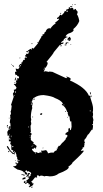

<svg xmlns="http://www.w3.org/2000/svg" viewBox="-20 -814 496 927"><path d="M327.6 -794.4H329.6V-790.5H327.6ZM339.4 -794.4H345.2Q345.2 -790.5 341.3 -790.5ZM329.6 -786.6V-784.7L325.7 -778.8Q322.3 -780.8 317.9 -780.8L319.8 -784.7L323.7 -782.7ZM312 -778.8H314Q319.8 -778.8 319.8 -772.9L327.6 -776.9Q335.4 -774.9 335.4 -765.1L343.3 -771H345.2Q345.2 -768.1 355 -757.3V-755.4Q353 -745.6 351.1 -745.6Q358.9 -735.4 362.8 -712.4Q354.5 -689.9 333.5 -673.3L335.4 -669.4Q335.4 -659.2 310.1 -651.9Q300.3 -646.5 296.4 -638.2L306.2 -636.2V-634.3Q297.9 -634.3 286.6 -622.6Q288.6 -622.6 288.6 -620.6Q274.9 -611.3 274.9 -608.9V-606.9L284.7 -608.9H286.6V-606.9Q286.6 -601.1 272.9 -601.1L276.9 -595.2V-593.3Q276.9 -589.4 272.9 -589.4V-597.2H269Q244.1 -566.4 239.7 -562Q239.7 -557.1 204.6 -515.1L210.4 -511.2Q210.4 -498 196.8 -483.9V-487.8H194.8V-485.8Q196.8 -481.9 196.8 -480L190.9 -468.3H192.9Q194.8 -468.3 198.7 -470.2Q212.4 -468.8 212.4 -466.3L216.3 -468.3H224.1Q226.1 -468.3 226.1 -466.3L230 -468.3L298.3 -437H304.2V-440.9H300.3V-444.8Q318.8 -439.9 321.8 -433.1L317.9 -425.3Q393.1 -392.1 409.7 -351.1L413.6 -353Q415.5 -349.1 415.5 -347.2Q419.4 -347.2 419.4 -351.1Q417.5 -351.1 417.5 -353H421.4V-345.2H415.5Q429.2 -304.7 429.2 -292.5V-280.8Q429.2 -276.4 427.2 -272.9Q429.2 -269.5 429.2 -265.1V-259.3Q429.2 -254.9 427.2 -251.5L431.2 -233.9Q429.2 -230.5 429.2 -226.1V-214.4H425.3V-210.4Q429.2 -210.4 429.2 -208.5Q428.2 -185.1 423.3 -185.1V-189Q407.7 -163.6 403.8 -163.6Q395.5 -146 388.2 -140.1L386.2 -130.4H390.1Q390.1 -120.6 386.2 -120.6Q386.2 -118.7 388.2 -118.7L386.2 -108.9V-103H378.4L380.4 -99.1Q370.6 -87.4 370.6 -85.4H372.6L382.3 -87.4Q382.3 -85.4 384.3 -85.4Q384.3 -79.1 329.6 -28.8Q329.6 -22.5 310.1 -9.3Q310.1 -7.3 312 -7.3Q312 5.9 263.2 23.9Q247.6 37.6 220.2 37.6Q210 35.6 200.7 35.6Q198.7 35.6 194.8 37.6Q186 33.7 177.2 33.7L169.4 37.6Q169.4 36.1 163.6 31.7Q157.7 33.7 157.7 35.6Q159.7 39.6 159.7 41.5L155.8 43.5H153.8L149.9 41.5Q133.8 63 130.4 63V64.9Q136.2 64.9 136.2 68.8Q134.3 68.8 134.3 70.8H142.1Q142.1 83 120.6 90.3L118.7 86.4Q124.5 86.4 124.5 76.7Q122.6 76.7 118.7 74.7Q118.7 76.7 116.7 76.7V74.7L118.7 70.8Q116.7 70.8 112.8 68.8L103 74.7Q103 69.8 95.2 68.8V63Q99.1 63 99.1 59.1H103V61Q101.1 64.9 101.1 66.9L105 68.8Q108.9 68.8 108.9 63Q106.9 59.1 106.9 57.1Q115.7 53.7 120.6 45.4V43.5Q112.8 43.5 112.8 39.6Q114.7 39.6 114.7 37.6L110.8 35.6V39.6H106.9V37.6Q106.9 35.2 116.7 27.8L114.7 23.9V22H124.5V25.9Q119.1 25.9 116.7 39.6H120.6Q125.5 33.7 128.4 33.7L126.5 29.8L130.4 23.9V22Q130.4 19 116.7 12.2Q112.8 14.2 110.8 14.2Q108.9 10.3 108.9 8.3H105Q105 12.2 101.1 12.2V14.2Q106 14.2 112.8 25.9V29.8H110.8L106.9 27.8Q106.9 29.8 105 29.8L99.1 22L101.1 18.1H99.1L95.2 20Q95.2 10.3 64 4.4Q42.5 -9.3 42.5 -11.2Q60.1 -11.2 60.1 -19Q60.1 -24.9 54.2 -24.9V-28.8H60.1Q60.1 -24.9 62 -24.9Q65.9 -26.9 67.9 -26.9V-34.7H62V-38.6H64Q67.9 -36.6 69.8 -36.6V-38.6Q69.8 -41.5 62 -46.4L64 -50.3Q61.5 -60.1 58.1 -60.1L60.1 -64Q60.1 -66.4 54.2 -79.6H52.2L50.3 -67.9Q46.4 -67.9 46.4 -71.8L42.5 -69.8Q13.2 -98.1 13.2 -106.9V-108.9H15.1Q19.5 -108.9 28.8 -89.4Q42.5 -73.7 50.3 -73.7L48.3 -77.6V-81.5H52.2V-85.4L44.4 -79.6H42.5V-81.5Q44.4 -85.4 44.4 -87.4Q34.7 -89.8 34.7 -93.3V-114.7Q30.3 -114.7 28.8 -124.5Q32.7 -124.5 32.7 -128.4V-130.4L22.9 -132.3V-155.8H26.9Q26.9 -158.7 21 -161.6V-157.7H17.1V-159.7L15.1 -177.2Q21 -185.1 21 -189L24.9 -187Q24.9 -189 26.9 -192.9H21Q22.5 -204.6 26.9 -204.6L30.8 -202.6V-208.5Q30.8 -222.2 26.9 -222.2Q29.3 -239.7 30.8 -243.7Q28.8 -247.1 28.8 -251.5H30.8L28.8 -255.4V-257.3L32.7 -263.2V-267.1Q32.7 -271.5 30.8 -274.9Q34.7 -280.3 36.6 -304.2L32.7 -306.2L46.4 -347.2L44.4 -351.1V-356.9H42.5V-362.8L48.3 -370.6V-372.6L46.4 -376.5Q48.3 -376.5 48.3 -378.4Q46.4 -378.4 46.4 -380.4L50.3 -382.3V-380.4Q55.7 -381.8 60.1 -390.1Q56.2 -399.4 46.4 -407.7L50.3 -409.7L54.2 -407.7L60.1 -415.5L56.2 -417.5L64 -437L67.9 -435.1Q71.8 -435.1 71.8 -439V-444.8Q62 -444.8 62 -452.6H60.1L56.2 -450.7Q52.2 -456.1 52.2 -466.3Q55.7 -468.3 60.1 -468.3Q56.2 -474.6 56.2 -480V-483.9L64 -480Q64 -481.9 65.9 -481.9Q65.9 -480 67.9 -480L75.7 -491.7Q71.8 -493.7 69.8 -493.7Q76.7 -505.4 79.6 -505.4Q83.5 -503.4 85.4 -503.4L83.5 -507.3V-509.3Q86.4 -509.3 93.3 -524.9H101.1L99.1 -528.8V-532.7Q99.6 -536.6 103 -536.6Q106.9 -534.7 108.9 -534.7V-540.5L105 -538.6L101.1 -544.4Q101.1 -548.3 106.9 -548.3L105 -552.2V-554.2H116.7Q116.7 -562 120.6 -562V-565.9H114.7V-562H110.8Q106.9 -562 106.9 -565.9L110.8 -567.9Q110.8 -565.9 112.8 -565.9Q112.8 -569.8 126.5 -577.6H130.4V-573.7H132.3L134.3 -583.5L140.1 -579.6H142.1L163.6 -605L159.7 -610.8H161.6L165.5 -608.9Q165.5 -612.8 179.2 -634.3Q179.7 -642.1 187 -642.1L185.1 -646V-647.9L194.8 -649.9Q194.8 -651.9 192.9 -651.9Q196.3 -661.6 202.6 -661.6Q202.6 -663.6 200.7 -663.6Q204.6 -671.9 212.4 -677.2Q212.4 -675.3 214.4 -675.3Q214.8 -679.2 218.3 -679.2Q218.8 -675.3 222.2 -675.3Q240.2 -698.7 247.6 -698.7V-702.6H243.7Q263.7 -716.8 265.1 -722.2V-724.1L255.4 -722.2V-728Q261.7 -728 271 -743.7Q272 -743.7 276.9 -739.7Q292.5 -753.4 292.5 -761.2Q305.2 -757.3 308.1 -757.3V-763.2L304.2 -761.2H302.2L298.3 -763.2Q300.3 -767.1 300.3 -769Q302.2 -769 302.2 -767.1Q310.1 -772.9 314 -772.9L312 -776.9ZM271 -751.5H274.9V-747.6H271ZM315.9 -636.2H317.9Q317.9 -633.3 321.8 -628.4Q321.8 -618.2 315.9 -616.7H314Q309.1 -620.6 306.2 -620.6V-626.5Q306.2 -628.9 315.9 -636.2ZM312 -624.5V-620.6H314V-624.5ZM294.4 -622.6H298.3V-620.6H294.4ZM298.3 -608.9H310.1V-605H308.1L304.2 -606.9Q301.3 -599.1 298.3 -599.1L296.4 -603Q298.3 -606.9 298.3 -608.9ZM132.3 -605H136.2V-601.1H132.3ZM319.8 -601.1H323.7V-599.1H319.8ZM292.5 -599.1H294.4Q298.3 -597.2 300.3 -597.2V-595.2H292.5ZM77.6 -536.6V-532.7H73.7Q74.2 -536.6 77.6 -536.6ZM81.5 -513.2H83.5V-509.3H81.5ZM34.7 -505.4H36.6V-501.5H34.7ZM77.6 -499.5V-493.7H79.6Q79.6 -495.6 81.5 -499.5ZM38.6 -499.5H40.5Q43.5 -499.5 48.3 -491.7H46.4Q43.5 -491.7 38.6 -499.5ZM190.9 -481.9V-478H192.9V-481.9ZM54.2 -439H58.1Q56.2 -425.3 52.2 -425.3Q52.2 -427.2 50.3 -427.2Q54.2 -433.6 54.2 -439ZM62 -429.2V-427.2H65.9V-429.2ZM50.3 -417.5H54.2Q54.2 -413.6 50.3 -413.6ZM54.2 -374.5 52.2 -364.7Q56.2 -364.7 56.2 -370.6V-374.5ZM134.3 -323.2Q135.7 -316.4 137.7 -316.4L134.3 -296.9L136.2 -293.5Q128.9 -271 128.9 -247.6L130.9 -235.4L128.9 -228.5Q130.9 -221.2 130.9 -215.8Q130.9 -212.9 127.4 -207Q128.9 -189.5 128.9 -179.2V-175.8H125.5V-171.9L128.9 -173.8Q128.9 -172.9 132.3 -168.5V-165L128.9 -159.7V-138.7Q128.9 -136.7 143.1 -126.5L139.6 -121.1Q143.1 -121.1 157.2 -108.9Q153.8 -103.5 153.8 -96.7H149.9V-101.6H148.4L139.6 -94.7L136.2 -96.7Q136.2 -94.7 134.3 -91.3Q144.5 -77.1 153.8 -77.1V-80.6Q160.2 -75.2 169.4 -75.2H172.9L169.4 -80.6H174.8V-77.1H180.2Q180.2 -79.1 181.6 -82.5H178.2V-85.9Q181.6 -85.9 181.6 -87.9L185.1 -85.9Q200.2 -89.4 202.6 -89.4Q211.4 -80.6 211.4 -73.7Q224.1 -77.1 225.6 -77.1H239.7Q239.7 -82.5 252 -87.9Q252 -89.4 253.9 -89.4Q253.9 -87.9 255.4 -87.9V-89.4Q253.9 -92.8 253.9 -96.7H259.3V-98.1Q259.3 -100.1 257.3 -100.1L264.2 -110.4Q266.1 -110.4 266.1 -108.9Q269 -108.9 280.3 -124.5Q282.7 -124.5 297.9 -142.1H295.9L306.6 -158.2Q301.8 -165 294.4 -165V-167Q294.4 -168 304.7 -177.2Q304.7 -175.8 306.6 -175.8Q306.6 -179.2 310.1 -179.2V-191.4Q310.1 -193.8 315.4 -196.8Q318.8 -190.9 318.8 -186H322.3L325.7 -202.1Q324.2 -224.1 324.2 -228.5L320.8 -226.6Q316.4 -231.4 315.4 -252.9L312 -251Q306.6 -265.1 306.6 -268.6Q308.1 -272 308.1 -273.9L304.7 -272.5Q296.9 -298.3 281.7 -305.7L278.3 -311V-312.5H283.7V-314.5Q274.4 -329.6 245.1 -340.8Q233.4 -349.6 190.4 -355Q163.6 -355 146.5 -342.8Q139.2 -342.8 134.3 -323.2ZM417.5 -368.7 419.4 -364.7H417.5L419.4 -360.8V-358.9H415.5Q415.5 -363.3 413.6 -366.7ZM48.3 -355V-351.1H50.3V-355ZM146.5 -338.9V-332H145Q141.1 -332 141.1 -335.4ZM128.9 -323.2V-319.8H132.3V-323.2ZM130.9 -316.4 128.9 -307.6H132.3V-316.4ZM285.6 -305.7H290.5V-309.1H289.1Q285.6 -308.6 285.6 -305.7ZM294.4 -277.3H297.9V-273.9H294.4ZM413.6 -280.8V-276.9H417.5V-280.8ZM178.2 -267.1H183.6V-263.7Q183.6 -259.8 180.2 -259.8H176.3Q172.9 -259.8 172.9 -263.7ZM136.2 -251H139.6V-247.6H136.2ZM304.7 -249.5H308.1Q308.1 -246.1 304.7 -246.1ZM22.9 -245.6H24.9V-241.7H22.9ZM17.1 -210.4 19 -206.5 13.2 -202.6V-206.5Q13.7 -210.4 17.1 -210.4ZM118.7 -205.6V-196.8H120.1V-205.6ZM15.1 -202.6Q19 -202.1 19 -198.7H15.1ZM26.9 -200.7V-198.7H30.8V-200.7ZM28.8 -194.8V-190.9H30.8V-194.8ZM24.9 -167.5V-163.6H26.9V-167.5ZM32.7 -159.7V-151.9H34.7V-159.7ZM123.5 -161.6V-158.2H125.5V-161.6ZM24.9 -149.9V-140.1H30.8Q28.3 -149.9 24.9 -149.9ZM123.5 -152.8V-150.9H127.4V-152.8ZM38.6 -108.9Q40.5 -105 40.5 -103Q44.4 -103 44.4 -106.9V-108.9ZM137.7 -114.3V-112.3H141.1V-114.3ZM132.3 -106.9H136.2V-110.4Q132.3 -109.9 132.3 -106.9ZM189 -101.6V-98.1H185.1Q186 -101.6 189 -101.6ZM21 -85.4H24.9V-83.5Q24.9 -79.6 21 -79.6H19Q21 -83.5 21 -85.4ZM149.9 -73.7V-71.8H153.8V-73.7ZM71.8 -40.5V-36.6H73.7V-40.5ZM52.2 -40.5H56.2V-38.6H52.2ZM83.5 27.8H89.4L99.1 29.8V33.7H97.2Q93.8 33.7 85.4 29.8Q85.4 31.7 83.5 31.7ZM103 41.5V49.3L89.4 53.2Q89.4 51.3 87.4 51.3Q87.4 44.4 103 41.5ZM136.2 86.4V92.3H130.4Q130.4 89.4 136.2 86.4Z"/></svg>

Font: Mister Brush
Style: Regular
Weight: 400
Designer: GGBotNet
Foundry: GGBotNet
Version: 1.00